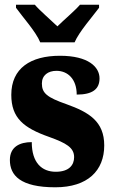

<svg xmlns="http://www.w3.org/2000/svg" viewBox="-20 -786 484 816"><path d="M151 -606H297C316 -651 373 -715 401 -753V-766H320C301 -743 250 -700 224 -674C197 -700 147 -743 128 -766H48V-753C75 -715 133 -651 151 -606ZM215 10C353 10 423 -61 423 -168C423 -270 358 -309 263 -343C180 -372 158 -390 158 -431C158 -466 184 -485 220 -485C268 -485 306 -450 306 -384C373 -384 403 -407 403 -453C403 -501 356 -549 235 -549C110 -549 28 -496 28 -383C28 -284 81 -242 189 -204C261 -178 295 -159 295 -118C295 -85 274 -56 217 -56C158 -56 115 -94 115 -182C64 -182 22 -162 22 -106C22 -41 66 10 215 10Z"/></svg>

Font: Noto Serif Sinhala Condensed Black
Style: Regular
Weight: 900
Width: 3
Designer: Jelle Bosma - Monotype Design Team
Foundry: Monotype Imaging Inc.
Version: Version 2.007